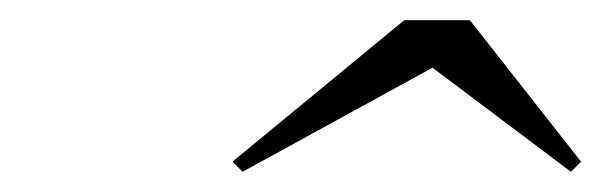

<svg xmlns="http://www.w3.org/2000/svg" viewBox="-20 -790 595 190"><path d="M408 -723 220 -620 210 -630 380 -770H445L555 -630L545 -620Z"/></svg>

Font: Bodoni* 11
Style: Italic
Weight: 400
Italic angle: -13°
Version: Version 1.002